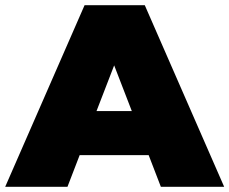

<svg xmlns="http://www.w3.org/2000/svg" viewBox="-39 -720 884 740"><path d="M-19 0 287 -700H519L825 0H581L534 -122H268L221 0ZM469 -292 401 -468 333 -292Z"/></svg>

Font: Montserrat Thin Black
Style: Regular
Weight: 900
Version: Version 9.000